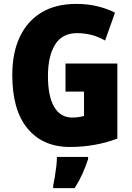

<svg xmlns="http://www.w3.org/2000/svg" viewBox="-20 -744 677 985"><path d="M316 -418H582V-33Q527 -12 465.5 -1Q404 10 339 10Q200 10 121.5 -84.5Q43 -179 43 -359Q43 -473 81.5 -554.5Q120 -636 193 -680Q266 -724 371 -724Q430 -724 481 -711.5Q532 -699 570 -679L519 -536Q454 -574 375 -574Q299 -574 262.5 -515Q226 -456 226 -354Q226 -250 258 -195.5Q290 -141 350 -141Q382 -141 411 -149V-274H316ZM432 72Q419 112 402.5 148.5Q386 185 363 221H253V207Q257 189 261.5 162Q266 135 269 108Q272 81 272 61H432Z"/></svg>

Font: Noto Sans Telugu Condensed Black
Style: Regular
Weight: 900
Width: 3
Designer: Jelle Bosma - Monotype Design Team
Foundry: Monotype Imaging Inc.
Version: Version 2.005; ttfautohint (v1.8.4.7-5d5b)